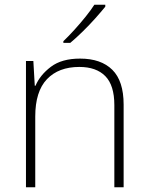

<svg xmlns="http://www.w3.org/2000/svg" viewBox="-20 -786 622 806"><path d="M316 -540Q404 -540 451.5 -493Q499 -446 499 -347V0H460V-345Q460 -428 422 -466.5Q384 -505 313 -505Q226 -505 177 -453.5Q128 -402 128 -297V0H89V-530H120L126 -426H129Q148 -471 193.5 -505.5Q239 -540 316 -540ZM422 -758Q405 -737 380.5 -709.5Q356 -682 328 -654.5Q300 -627 275 -606H246V-613Q267 -633 292 -660.5Q317 -688 339.5 -716Q362 -744 376 -766H422Z"/></svg>

Font: Noto Sans Lao UI ExtLt
Style: Regular
Weight: 200
Designer: Monotype Design Team
Foundry: Monotype Imaging Inc.
Version: Version 2.000; ttfautohint (v1.8.4.7-5d5b)